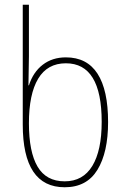

<svg xmlns="http://www.w3.org/2000/svg" viewBox="-20 -780 529 810"><path d="M76 -255V-760H102V-543L100 -420H102Q120 -476 160.5 -507Q201 -538 258 -538Q347 -538 391.5 -469Q436 -400 436 -265Q436 -137 391 -63.5Q346 10 253 10Q76 10 76 -255ZM409 -266Q409 -513 258 -513Q180 -513 141 -448Q102 -383 102 -260Q102 -139 138.5 -77Q175 -15 253 -15Q330 -15 369.5 -80Q409 -145 409 -266Z"/></svg>

Font: Noto Sans Georgian Thin Narrow
Style: Regular
Weight: 250
Width: 4
Designer: Monotype Design team
Foundry: Monotype Imaging Inc.
Version: Version 1.000